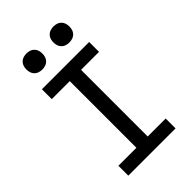

<svg xmlns="http://www.w3.org/2000/svg" viewBox="-277 -1054 1155 1155"><g transform="rotate(-45 300.0 -476.5)"><path d="M99 0V-84H252V-651H99V-735H501V-651H348V-84H501V0ZM415 -817Q401 -817 388 -821Q375 -825 365 -835Q355 -845 351 -858Q347 -871 347 -885Q347 -899 351 -912Q355 -925 365 -935Q375 -945 388 -949Q401 -953 415 -953Q429 -953 442 -949Q455 -945 465 -935Q475 -925 479 -912Q483 -899 483 -885Q483 -871 479 -858Q475 -845 465 -835Q455 -825 442 -821Q429 -817 415 -817ZM185 -817Q171 -817 158 -821Q145 -825 135 -835Q125 -845 121 -858Q117 -871 117 -885Q117 -899 121 -912Q125 -925 135 -935Q145 -945 158 -949Q171 -953 185 -953Q199 -953 212 -949Q225 -945 235 -935Q245 -925 249 -912Q253 -899 253 -885Q253 -871 249 -858Q245 -845 235 -835Q225 -825 212 -821Q199 -817 185 -817Z"/></g></svg>

Font: Iosevka Medium Extended
Style: Regular
Weight: 500
Width: 7
Monospace: yes
Designer: Belleve Invis
Foundry: Belleve Invis
Version: Version 32.5.0; ttfautohint (v1.8.4)